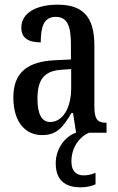

<svg xmlns="http://www.w3.org/2000/svg" viewBox="-20 -567 505 820"><path d="M160 10C226 10 251 -28 285 -84H292L305 0H304C262 14 218 64 218 130C218 202 257 233 325 233C343 233 372 229 388 220V171C369 179 353 182 338 182C305 182 285 164 285 122C285 59 324 14 360 0H435V-43H432C395 -43 383 -59 383 -115V-373C383 -500 330 -547 226 -547C134 -547 71 -511 71 -449C71 -407 98 -386 154 -386C154 -452 167 -495 218 -495C272 -495 283 -448 283 -373V-313L218 -310C97 -305 37 -257 37 -151C37 -41 92 10 160 10ZM194 -46C156 -46 140 -84 140 -145C140 -223 165 -264 242 -269L284 -272V-191C284 -107 249 -46 194 -46Z"/></svg>

Font: Noto Serif Armenian ExtraCondensed Medium
Style: Regular
Weight: 500
Width: 2
Designer: Monotype Design Team
Foundry: Monotype Imaging Inc.
Version: Version 2.008